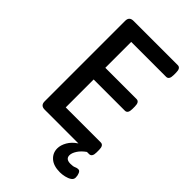

<svg xmlns="http://www.w3.org/2000/svg" viewBox="-262 -791 1070 1070"><g transform="rotate(45 273.0 -256.5)"><path d="M125 0Q92 0 92 -33V-667Q92 -700 125 -700H474Q497 -700 497 -664V-644Q497 -608 474 -608H199V-404H445Q468 -404 468 -368V-348Q468 -312 445 -312H199V-92H475Q498 -92 498 -56V-36Q498 0 475 0H458Q431 19 416.5 41.5Q402 64 402 82Q402 112 440 112Q461 112 471 107Q481 102 493 102Q503 102 509 115.5Q515 129 515 145Q515 160 501.5 169Q488 178 468.5 182.5Q449 187 432 187Q381 187 354 163Q327 139 327 103Q327 77 343 49Q359 21 391 0Z"/></g></svg>

Font: Asap Medium
Style: Regular
Weight: 500
Designer: Pablo Cosgaya
Foundry: Omnibus-Type
Version: Version 3.001; ttfautohint (v1.8.3)